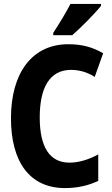

<svg xmlns="http://www.w3.org/2000/svg" viewBox="-20 -951 570 981"><path d="M252 -783V-771H349C396 -812 467 -884 496 -921V-931H340C317 -886 285 -834 252 -783ZM312 10C372 10 431 -2 482 -27V-162C436 -137 385 -120 335 -120C234 -120 183 -199 183 -351C183 -500 232 -594 343 -594C381 -594 424 -584 464 -558L507 -679C453 -710 400 -725 329 -725C143 -725 36 -577 36 -347C36 -125 131 10 312 10Z"/></svg>

Font: Noto Sans Mono Condensed ExtraBold
Style: Regular
Weight: 800
Width: 3
Designer: Monotype Design Team
Foundry: Monotype Imaging Inc.
Version: Version 2.014